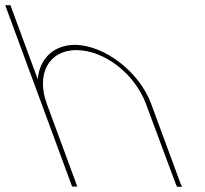

<svg xmlns="http://www.w3.org/2000/svg" viewBox="-190 -725 785 736"><path d="M502.6 -20 507.7 -9H488.7L484 -19L369.8 -326C327 -442 210.8 -532 103.4 -533C-2.6 -533 -53 -442 -10.2 -326L-6.5 -316L102.6 -20L106.3 -10H86.3L82.6 -20L-26.5 -316L-30.2 -326L-166.3 -695L-170 -705H-150L-146.3 -695L-45.2 -420.9C-39.6 -498.1 14.2 -552.3 96.1 -553C210.1 -553 345.4 -449 389.8 -326Z"/></svg>

Font: Nordica Plus
Style: NordicaClassicUltraLightOpObl
Weight: 300
Version: Version 1